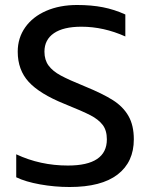

<svg xmlns="http://www.w3.org/2000/svg" viewBox="-20 -734 601 769"><path d="M45 -24V-116Q141 -71 252 -71Q408 -71 408 -176Q408 -212 391 -234Q374 -256 342 -272.5Q310 -289 238 -318Q139 -358 95 -406Q51 -454 51 -527Q51 -582 81 -624.5Q111 -667 165 -690.5Q219 -714 289 -714Q346 -714 392 -705Q438 -696 482 -676V-588Q395 -627 306 -627Q234 -627 196 -601Q158 -575 158 -527Q158 -494 174.5 -471.5Q191 -449 223.5 -431.5Q256 -414 320 -388Q391 -359 432 -333Q473 -307 494.5 -269.5Q516 -232 516 -176Q516 -85 451 -35Q386 15 259 15Q199 15 140.5 4.5Q82 -6 45 -24Z"/></svg>

Font: Prompt
Style: Regular
Weight: 400
Designer: Katatrad Team
Foundry: CadsonDemak
Version: Version 1.001